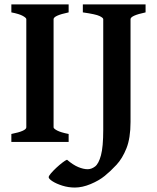

<svg xmlns="http://www.w3.org/2000/svg" viewBox="-20 -635 702 859"><path d="M30.8 0V-35.6Q97.7 -48.8 97.7 -65.4V-549.3Q97.7 -555.2 81.8 -564Q65.9 -572.8 30.8 -579.6V-615.2H287.1V-579.6Q219.7 -565.4 219.7 -549.3V-65.4Q219.7 -59.6 235.8 -51Q252 -42.5 287.1 -35.6V0ZM314.9 204.1Q286.1 204.1 259 195.6Q231.9 187 214.8 176Q197.8 165 197.8 157.7Q197.8 152.3 207.8 140.6Q217.8 128.9 231.9 115.7Q246.1 102.5 259.5 92.3Q272.9 82 279.8 79.6Q307.1 103 330.3 112.5Q353.5 122.1 372.1 122.1Q389.2 122.1 405.3 109.9Q421.4 97.7 431.6 60.1Q441.9 22.5 441.9 -54.2V-549.3Q441.9 -555.2 425.5 -563.2Q409.2 -571.3 350.6 -579.6V-615.2H631.3V-579.6Q564 -565.4 564 -549.3V-89.4Q564 -17.6 545.9 28.1Q527.8 73.7 501.2 102.3Q474.6 130.9 448.7 151.9Q422.9 172.9 385.5 188.5Q348.1 204.1 314.9 204.1Z"/></svg>

Font: David Libre
Style: Bold
Weight: 700
Designer: Ismar David, J. Victor Gaultney, Annie Olsen and Meir Sadan
Foundry: Monotype Imaging Inc. & SIL International
Version: Version 1.100; ttfautohint (v1.8.4.7-5d5b)